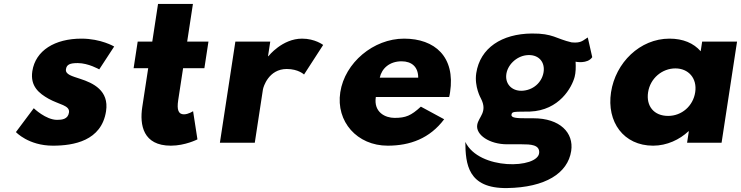

<svg xmlns="http://www.w3.org/2000/svg" viewBox="-20 -724 3759 974"><path d="M393.3 -528C258.3 -528 160.1 -468 144 -363C132.3 -286 178.8 -250 226.6 -223C280 -193 335.6 -190 329.9 -153C324.7 -119 294.3 -116 269.3 -116C212.3 -116 151.3 -175 151.3 -175L60.8 -54C60.8 -54 124.2 15 248.2 15C353.2 15 494.9 -9 518 -160C534.1 -265 451.9 -303 387.1 -324C345.2 -338 310.4 -346 314.6 -373C318.2 -397 335.3 -404 374.3 -404C428.3 -404 483.4 -372 483.4 -372L559.2 -488C559.2 -488 492.3 -528 393.3 -528Z M752.5 -513H678.5L657.8 -378H731.8L701.7 -181C687.8 -90 705.7 15 846.7 15C919.7 15 981.6 -17 981.6 -17L959.5 -160C959.5 -160 936 -144 913 -144C885 -144 876.6 -167 883.9 -215L908.8 -378H1016.8L1037.5 -513H929.5L958.7 -704H781.7Z M1095.5 0H1272.5L1313.8 -270C1315.8 -283 1342.7 -374 1434.7 -374C1493.7 -374 1522.4 -346 1522.4 -346L1619.4 -496C1619.4 -496 1578.3 -528 1512.3 -528C1411.3 -528 1341.7 -439 1341.7 -439H1339.7L1351 -513H1174Z M1906.5 -330C1916.7 -377 1956.2 -413 2017.2 -413C2069.2 -413 2101.8 -384 2101.5 -330ZM2258.5 -232C2260.4 -238 2262.1 -249 2263.2 -256C2290.7 -436 2185.8 -528 2029.8 -528C1874.8 -528 1729.1 -406 1706.2 -256C1683.4 -107 1791.7 15 1946.7 15C2060.7 15 2160.4 -22 2233.2 -119L2115 -183C2065 -137 2038.3 -126 1981.3 -126C1936.3 -126 1874.4 -153 1886.5 -232Z M2961.7 -534C2940.3 -522.3 2930.9 -503.5 2879.9 -509C2800.6 -527 2785.9 -555 2677.8 -554C2525.6 -552.6 2415.6 -481 2396 -353C2385.5 -284 2419.4 -225 2419.4 -225C2455.7 -155 2407.2 -132 2400.8 -90C2393.1 -40 2462.8 8 2552.8 8H2626.8C2670.8 8 2718 9.6 2715.2 51C2709.8 132 2410.4 141 2340.6 -4C2341.6 107 2352.3 233 2552.8 230C2746.3 227 2860.3 155 2877.6 42C2891.8 -51 2820 -124 2686 -124H2650C2601 -124 2572.3 -126 2574.7 -142C2577.3 -159 2585 -157 2668.2 -158C2818.1 -164 2881 -281 2895.1 -334C2900.7 -354.9 2901.6 -383 2899.9 -411C2899.9 -411 2959.9 -398 2984.4 -434ZM2548 -343C2552.3 -393 2598.8 -438.4 2651.4 -444C2707.4 -450 2742.7 -415 2738.4 -365C2734 -315 2694.1 -270 2634.9 -264C2582.3 -258.7 2543.6 -293 2548 -343Z M3267.7 -256C3278.5 -327 3339.2 -377 3406.2 -377C3472.2 -377 3517.5 -327 3506.7 -256C3496 -186 3438.3 -136 3369.3 -136C3297.3 -136 3257 -186 3267.7 -256ZM3079.7 -256C3056.7 -106 3143.2 15 3293.2 15C3363.2 15 3427.9 -16 3472.4 -58H3474.4L3465.5 0H3640.5L3719 -513H3542L3534.5 -464C3498.8 -505 3445.3 -528 3376.3 -528C3226.3 -528 3102.6 -406 3079.7 -256Z"/></svg>

Font: Sztylet
Style: BdObl
Weight: 700
Foundry: Cannot Into Space Fonts, PlusOne Fonts
Version: Version 0.12